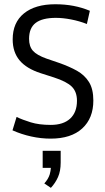

<svg xmlns="http://www.w3.org/2000/svg" viewBox="-20 -656 502 916"><path d="M221.7 5.4Q175.3 5.4 128.9 -4.9Q82.5 -15.1 39.6 -34.2L59.1 -98.1Q87.4 -84.5 127 -72.3Q166.5 -60.1 222.2 -60.1Q282.2 -60.1 314.7 -90.1Q347.2 -120.1 347.2 -175.3Q347.2 -217.8 323 -242.2Q298.8 -266.6 237.3 -286.6L174.8 -306.6Q106.4 -328.6 73.5 -367.9Q40.5 -407.2 40.5 -468.3Q40.5 -548.3 94.2 -592Q147.9 -635.7 243.7 -635.7Q290 -635.7 330.8 -627.9Q371.6 -620.1 408.7 -604.5L394.5 -541.5Q358.4 -555.7 319.3 -563.2Q280.3 -570.8 246.6 -570.8Q181.6 -570.8 150.1 -546.6Q118.7 -522.5 118.7 -470.7Q118.7 -434.6 137 -413.8Q155.3 -393.1 201.7 -376.5L261.7 -356Q310.5 -338.9 347.2 -318.4Q383.8 -297.9 404.5 -264.6Q425.3 -231.4 425.3 -176.3Q425.3 -91.8 372.3 -43.2Q319.3 5.4 221.7 5.4ZM222.7 240.2 191.4 219.2Q210.4 198.2 217.3 175.8Q221.7 159.7 222.7 145H183.6V63.5H269.5V119.6Q269.5 160.2 256.8 188.7Q244.1 217.3 222.7 240.2Z"/></svg>

Font: Anaheim Medium
Style: Regular
Weight: 500
Version: Version 2.001